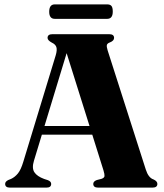

<svg xmlns="http://www.w3.org/2000/svg" viewBox="-20 -856 750 876"><path d="M213.5 -17Q213.5 0 192 0H25.5Q3.5 0 3.5 -17Q3.5 -27.5 17.5 -34.5L31 -40Q48 -48 61.8 -64.8Q75.5 -81.5 86.5 -118.5L234 -603Q241.5 -628 237.2 -641Q233 -654 216.5 -661.5Q197 -672 197 -683Q197 -700 219 -700H478.5Q500.5 -700 500.5 -683Q500.5 -670 481.5 -662.5Q470 -658.5 467.8 -651.2Q465.5 -644 471 -626.5L645 -83Q657 -45 680 -37.5Q698 -29.5 698 -17Q698 0 675.5 0H428Q405.5 0 405.5 -17Q405.5 -28.5 421.5 -34.5L443 -40Q456 -44.5 456.8 -52.8Q457.5 -61 452 -79L401 -241.5H171L135 -123Q124.5 -89 136.8 -70.2Q149 -51.5 181.5 -39.5L198.5 -34Q213.5 -28 213.5 -17ZM183 -281H388.5L284 -613.5ZM204.5 -802.5Q204.5 -836 230 -836H469Q482.5 -836 488.5 -828.8Q494.5 -821.5 494.5 -803Q494.5 -770 469 -770H230Q204.5 -770 204.5 -802.5Z"/></svg>

Font: Fraunces 72pt
Style: Bold
Weight: 700
Version: Version 1.000;[b76b70a41]